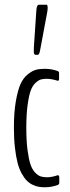

<svg xmlns="http://www.w3.org/2000/svg" viewBox="-20 -790 298 816"><path d="M130.9 -557.1Q123.5 -557.1 123.5 -572.8Q123.5 -583 124 -589.8L134.3 -743.2Q135.3 -758.8 138.2 -764.4Q141.1 -770 147 -770H177.7Q182.6 -770 182.6 -756.3Q182.6 -750 180.7 -738.3L150.4 -576.2Q147 -557.1 140.6 -557.1ZM170.9 5.9Q156.7 5.9 144.8 3.9Q132.8 2 118.9 -4.6Q105 -11.2 94 -22.2Q83 -33.2 72.3 -52.5Q61.5 -71.8 54.7 -97.9Q47.9 -124 43.5 -162.1Q39.1 -200.2 39.1 -247.6Q39.1 -312.5 47.4 -360.1Q55.7 -407.7 67.6 -433.6Q79.6 -459.5 98.4 -474.4Q117.2 -489.3 133.1 -493.4Q148.9 -497.6 169.9 -497.6Q200.7 -497.6 227.1 -487.3Q227.5 -487.3 229.2 -484.6Q231 -481.9 231 -481.4V-452.1Q231 -451.7 230 -450Q229 -448.2 228 -447.3L227.1 -446.3Q198.2 -455.1 179.7 -455.1Q165 -455.1 155 -452.6Q145 -450.2 131.8 -438.5Q118.7 -426.8 110.8 -405.8Q103 -384.8 97.4 -344.5Q91.8 -304.2 91.8 -247.6Q91.8 -192.4 96.9 -152.8Q102.1 -113.3 109.6 -91.1Q117.2 -68.8 129.6 -56.2Q142.1 -43.5 153.6 -40Q165 -36.6 180.7 -36.6Q200.2 -36.6 227.1 -45.9Q227.5 -45.9 229.7 -43Q231.9 -40 231.9 -39.6V-11.2Q231.9 -9.3 227.1 -4.4Q199.7 5.9 170.9 5.9Z"/></svg>

Font: BenchNine Light
Style: Regular
Weight: 300
Version: Version 1 ; ttfautohint (v0.92.18-e454-dirty) -l 8 -r 50 -G 